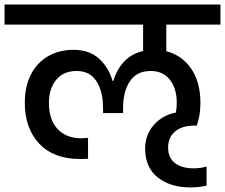

<svg xmlns="http://www.w3.org/2000/svg" viewBox="-44 -760 989 844"><path d="M687 -652V-535Q756 -517 796.5 -458Q837 -399 837 -308Q837 -252 821 -208H814Q755 -208 725 -181.5Q695 -155 695 -112Q695 -65 726 -42.5Q757 -20 806 -20Q838 -20 864 -28V56Q830 64 794 64Q705 64 649.5 20Q594 -24 594 -107Q594 -167 632 -210.5Q670 -254 729 -265Q733 -284 733 -309Q733 -370 703 -409Q673 -448 618 -448Q558 -448 527.5 -403.5Q497 -359 497 -284V-263H409V-284Q409 -358 380 -403Q351 -448 293 -448Q235 -448 203 -409Q171 -370 171 -307Q171 -234 209 -193Q247 -152 315 -152L343 -154V-62Q330 -61 309 -61Q192 -61 128.5 -128.5Q65 -196 65 -308Q65 -381 92.5 -433.5Q120 -486 168.5 -513.5Q217 -541 279 -541Q349 -541 391.5 -502Q434 -463 451 -404H454Q468 -452 500 -487.5Q532 -523 585 -536V-652H-24V-740H925V-652Z"/></svg>

Font: MSTAGE Medium
Style: Regular
Weight: 500
Designer: Ninad Kale (Devanagari), Jonny Pinhorn (Latin)
Foundry: Indian Type Foundry
Version: 4.004